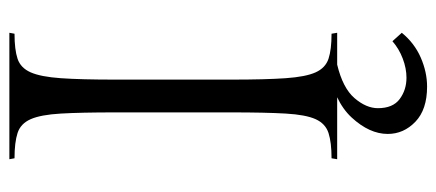

<svg xmlns="http://www.w3.org/2000/svg" viewBox="-281 -459 932 410"><g transform="rotate(-90 185.0 -254.0)"><path d="M220 -474V-226Q220 -153 223 -110Q226 -67 235.5 -46Q245 -25 264.5 -18.5Q284 -12 318 -12L320 0H50L52 -12Q86 -12 106 -18.5Q126 -25 135.5 -46Q145 -67 147.5 -110Q150 -153 150 -226V-474Q150 -547 147.5 -590Q145 -633 135.5 -654.5Q126 -676 106 -682.5Q86 -689 52 -689L50 -700H320L318 -689Q284 -689 264.5 -682.5Q245 -676 235.5 -654.5Q226 -633 223 -590Q220 -547 220 -474ZM248 -20 252 0Q202 12 180.5 37Q159 62 159 87Q159 119 178.5 133.5Q198 148 224 148Q244 148 265 140Q286 132 302 118L320 138Q298 165 267 178.5Q236 192 205 192Q156 192 130 167Q104 142 104 108Q104 69 139 31Q174 -7 248 -20Z"/></g></svg>

Font: Gilda Display
Style: Regular
Weight: 400
Designer: Eduardo Rodriguez Tunni
Foundry: Eduardo Rodriguez Tunni
Version: Version 1.002; ttfautohint (v1.8.4.7-5d5b);gftools[0.9.22]